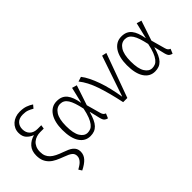

<svg xmlns="http://www.w3.org/2000/svg" viewBox="-75 -1337 2147 2147"><g transform="rotate(-45 998.5 -263.0)"><path d="M268 -35Q219 -53 179.5 -72Q140 -91 112.5 -117.5Q85 -144 70 -179.5Q55 -215 55 -266Q55 -338 94.5 -382.5Q134 -427 197 -444V-446Q152 -463 123 -495.5Q94 -528 94 -584Q94 -619 107.5 -648Q121 -677 144.5 -698Q168 -719 200.5 -731Q233 -743 271 -743Q328 -743 367 -728.5Q406 -714 435 -694L404 -657Q376 -674 347 -685Q318 -696 274 -696Q214 -696 183.5 -664Q153 -632 153 -583Q153 -529 186 -497Q219 -465 276 -465H335L328 -419H271Q242 -419 213.5 -410Q185 -401 163 -382.5Q141 -364 127.5 -334.5Q114 -305 114 -264Q114 -226 125.5 -198.5Q137 -171 159.5 -150Q182 -129 216 -112Q250 -95 296 -79Q328 -68 354.5 -56Q381 -44 399.5 -29Q418 -14 428.5 6.5Q439 27 439 55Q439 106 404.5 144.5Q370 183 301 217L277 179Q296 168 314.5 156Q333 144 346.5 130Q360 116 368.5 99.5Q377 83 377 62Q377 27 351 6Q325 -15 268 -35Z M823 -186Q808 -132 790.5 -94Q773 -56 751 -33Q729 -10 701.5 0.5Q674 11 639 11Q558 11 511 -59.5Q464 -130 464 -263Q464 -323 476 -372.5Q488 -422 511.5 -458Q535 -494 569 -514Q603 -534 648 -534Q689 -534 718.5 -521Q748 -508 769 -482Q790 -456 804 -418Q818 -380 827 -329H829L874 -517L932 -500L853 -263L899 -97Q905 -75 914.5 -64Q924 -53 940 -47L917 8Q897 4 881 -8.5Q865 -21 855 -60L825 -186ZM653 -485Q596 -485 560 -429Q524 -373 524 -263Q524 -147 558 -92.5Q592 -38 643 -38Q668 -38 690.5 -47.5Q713 -57 733 -82.5Q753 -108 770 -151Q787 -194 801 -262Q788 -322 774 -364Q760 -406 742.5 -433Q725 -460 703 -472.5Q681 -485 653 -485Z M1031 -534Q1059 -499 1084.5 -447.5Q1110 -396 1132 -334Q1154 -272 1171 -200.5Q1188 -129 1200 -53H1202L1366 -534L1421 -522L1231 0H1165Q1126 -184 1082.5 -310.5Q1039 -437 975 -516Z M1845 -186Q1830 -132 1812.5 -94Q1795 -56 1773 -33Q1751 -10 1723.5 0.5Q1696 11 1661 11Q1580 11 1533 -59.5Q1486 -130 1486 -263Q1486 -323 1498 -372.5Q1510 -422 1533.5 -458Q1557 -494 1591 -514Q1625 -534 1670 -534Q1711 -534 1740.5 -521Q1770 -508 1791 -482Q1812 -456 1826 -418Q1840 -380 1849 -329H1851L1896 -517L1954 -500L1875 -263L1921 -97Q1927 -75 1936.5 -64Q1946 -53 1962 -47L1939 8Q1919 4 1903 -8.5Q1887 -21 1877 -60L1847 -186ZM1675 -485Q1618 -485 1582 -429Q1546 -373 1546 -263Q1546 -147 1580 -92.5Q1614 -38 1665 -38Q1690 -38 1712.5 -47.5Q1735 -57 1755 -82.5Q1775 -108 1792 -151Q1809 -194 1823 -262Q1810 -322 1796 -364Q1782 -406 1764.5 -433Q1747 -460 1725 -472.5Q1703 -485 1675 -485Z"/></g></svg>

Font: Jldddboxgfspflltxgxzjzlszac
Style: Regular
Weight: 300
Designer: Carrois Corporate & Edenspiekermann
Foundry: Carrois Corporate GbR & Edenspiekermann AG
Version: Version 2.001